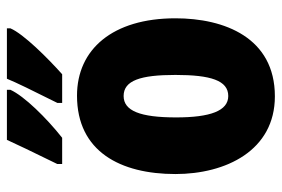

<svg xmlns="http://www.w3.org/2000/svg" viewBox="-150 -656 816 556"><g transform="rotate(-90 258.0 -378.0)"><path d="M454 -756V-766H308C298 -741 274 -692 238 -620V-606H321C367 -647 438 -718 454 -756ZM276 -756V-766H131C120 -742 97 -693 61 -620V-606H137C194 -651 258 -716 276 -756ZM483 -278C483 -460 393 -563 259 -563C97 -563 32 -437 32 -278C32 -132 100 10 257 10C427 10 483 -136 483 -278ZM196 -276C196 -380 215 -428 258 -428C303 -428 319 -379 319 -278C319 -176 303 -125 258 -125C215 -125 196 -177 196 -276Z"/></g></svg>

Font: Noto Sans Thai ExtCond Blk
Style: Regular
Weight: 900
Width: 2
Designer: Monotype Design Team
Foundry: Monotype Imaging Inc.
Version: Version 2.002